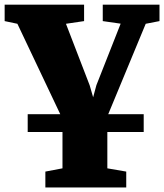

<svg xmlns="http://www.w3.org/2000/svg" viewBox="-32 -576 716 838"><path d="M88.9 -77.6H231L43.9 -472.2L-11.7 -483.9V-555.7H335V-483.9L255.9 -472.2L359.4 -203.6L374.5 -151.4L388.7 -204.1L494.6 -472.7L416.5 -483.9V-555.7H664.1V-483.9L604 -472.2L440.4 -77.6H595.2V0H436.5V158.7L519 172.9V242.2H166V172.9L240.7 158.7V0H88.9Z"/></svg>

Font: Merriweather UltraBold
Style: Regular
Weight: 900
Designer: Eben Sorkin ( sorkintype@gmail.com )
Foundry: Eben Sorkin
Version: Version 1.570; ttfautohint (v1.3) -l 8 -r 32 -G 0 -x 0 -H 60